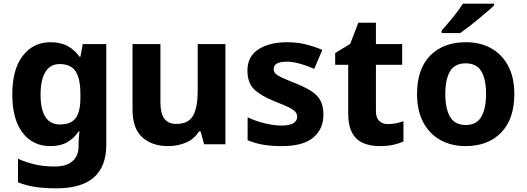

<svg xmlns="http://www.w3.org/2000/svg" viewBox="-20 -786 2870 1046"><path d="M255 -556Q311 -556 349.5 -534.5Q388 -513 413 -477H418L431 -546H559V4Q559 120 492 180Q425 240 285 240Q222 240 172 232.5Q122 225 78 207V79Q124 99 171 110Q218 121 280 121Q342 121 375 92Q408 63 408 12V-3Q408 -15 409.5 -35Q411 -55 413 -70H408Q385 -34 347.5 -12Q310 10 254 10Q159 10 103 -63Q47 -136 47 -272Q47 -408 104 -482Q161 -556 255 -556ZM304 -437Q254 -437 227.5 -394Q201 -351 201 -270Q201 -108 307 -108Q367 -108 392.5 -143Q418 -178 418 -252V-274Q418 -356 392.5 -396.5Q367 -437 304 -437Z M1208 -546V0H1092L1073 -70H1064Q1038 -28 993 -9Q948 10 896 10Q809 10 755.5 -37.5Q702 -85 702 -190V-546H854V-228Q854 -170 874.5 -140.5Q895 -111 940 -111Q1008 -111 1032.5 -157Q1057 -203 1057 -290V-546Z M1742 -161Q1742 -83 1686.5 -36.5Q1631 10 1516 10Q1458 10 1414 2.5Q1370 -5 1329 -22V-147Q1373 -126 1423.5 -114Q1474 -102 1512 -102Q1558 -102 1578.5 -115Q1599 -128 1599 -150Q1599 -165 1588.5 -177Q1578 -189 1551.5 -202Q1525 -215 1476 -234Q1403 -263 1365.5 -298.5Q1328 -334 1328 -402Q1328 -478 1387.5 -517Q1447 -556 1545 -556Q1597 -556 1643 -545Q1689 -534 1736 -514L1692 -411Q1654 -428 1614 -439Q1574 -450 1543 -450Q1471 -450 1471 -410Q1471 -395 1481.5 -384.5Q1492 -374 1518.5 -362Q1545 -350 1593 -331Q1642 -311 1675.5 -290Q1709 -269 1725.5 -238.5Q1742 -208 1742 -161Z M2093 -110Q2116 -110 2137.5 -114.5Q2159 -119 2178 -126V-15Q2153 -4 2122 3Q2091 10 2048 10Q1999 10 1960 -6Q1921 -22 1899 -61.5Q1877 -101 1877 -172V-433H1806V-497L1888 -547L1932 -662H2028V-546H2171V-433H2028V-181Q2028 -145 2045.5 -127.5Q2063 -110 2093 -110Z M2782 -274Q2782 -138 2710.5 -64Q2639 10 2516 10Q2439 10 2379.5 -23Q2320 -56 2286 -119.5Q2252 -183 2252 -274Q2252 -410 2323.5 -483Q2395 -556 2519 -556Q2596 -556 2655 -523.5Q2714 -491 2748 -428Q2782 -365 2782 -274ZM2406 -274Q2406 -194 2432 -149.5Q2458 -105 2518 -105Q2576 -105 2602 -149.5Q2628 -194 2628 -274Q2628 -355 2602 -398Q2576 -441 2517 -441Q2458 -441 2432 -398Q2406 -355 2406 -274ZM2671 -766V-756Q2657 -742 2633.5 -722Q2610 -702 2583.5 -680Q2557 -658 2531.5 -638.5Q2506 -619 2487 -606H2386V-619Q2402 -638 2424 -663.5Q2446 -689 2467 -716.5Q2488 -744 2502 -766Z"/></svg>

Font: Noto Sans Cherokee
Style: Bold
Weight: 700
Designer: Monotype Design Team
Foundry: Monotype Imaging Inc.
Version: Version 2.001; ttfautohint (v1.8.4.7-5d5b)